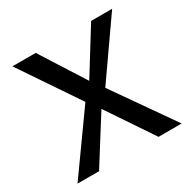

<svg xmlns="http://www.w3.org/2000/svg" viewBox="-149 -800 934 942"><g transform="rotate(-30 318.0 -329.0)"><path d="M28 0 262 -328 39 -658H171L330 -408L485 -658H604L381 -339L618 0H487L313 -259L150 0Z"/></g></svg>

Font: Ysabeau Infant SemiBold
Style: Regular
Weight: 600
Designer: Christian Thalmann (Catharsis Fonts)
Version: Version 2.002; featfreeze: ss01,ss02,lnum